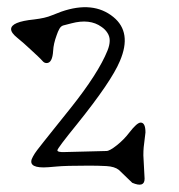

<svg xmlns="http://www.w3.org/2000/svg" viewBox="-20 -921 496 531"><path d="M379.9 -426.8Q379.9 -400.9 345.7 -415.5L308.6 -451.2Q296.9 -460.4 274.2 -461.7Q251.5 -462.9 226.6 -462.9Q160.6 -462.9 135.7 -460.4Q110.8 -458 100.6 -458Q53.7 -458 71.3 -488.3Q75.7 -496.6 82.8 -505.9Q89.8 -515.1 101.1 -529.3Q112.3 -543.5 126 -560.5Q154.3 -595.7 175.3 -622.1Q252 -718.3 277.3 -781.2Q283.2 -795.9 283.4 -807.9Q283.7 -819.8 277.3 -829.8Q271 -839.8 260.7 -846.7Q228.5 -870.1 177.2 -856.4Q161.1 -852.5 154.8 -850.6Q148.4 -848.6 144.3 -841.3Q140.1 -834 136.7 -823.7Q127.9 -799.8 127 -780.8Q125 -746.6 108.9 -746.6Q102.5 -746.6 97.9 -752Q93.3 -757.3 84.2 -765.9Q75.2 -774.4 64.5 -784.2Q45.4 -802.2 28.1 -816.2Q10.7 -830.1 10.7 -840.3Q10.7 -860.8 74.2 -867.2Q89.8 -869.1 101.8 -871.8Q113.8 -874.5 125 -879.2Q136.2 -883.8 149.4 -888.7Q237.8 -919.4 293.5 -874Q345.7 -831.5 311.5 -752Q288.1 -695.8 193.4 -578.1Q138.7 -510.7 138.7 -505.4Q138.7 -499.5 159.7 -500.5L274.4 -503.4Q283.2 -503.4 303.2 -519.3Q323.2 -535.2 337.9 -554.7Q358.9 -582 369.1 -582Q382.3 -582 382.3 -554.7L377.4 -513.7Q376.5 -504.4 376.5 -491.2Z"/></svg>

Font: Snowburst One
Style: Regular
Weight: 400
Designer: Annet Stirling
Foundry: Annet Stirling
Version: Version 1.001